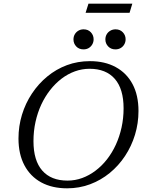

<svg xmlns="http://www.w3.org/2000/svg" viewBox="-20 -1014 780 1044"><path d="M162 -246.5Q162 -141 209.8 -86.5Q257.5 -32 347 -32Q388.5 -32 426.8 -46Q465 -60 499.2 -85.8Q533.5 -111.5 561.5 -147.2Q589.5 -183 609.8 -227Q630 -271 641 -321Q652 -371 652 -425Q652 -530.5 604.2 -585.2Q556.5 -640 467 -640Q426 -640 387.2 -626Q348.5 -612 314.5 -586Q280.5 -560 252.5 -524.2Q224.5 -488.5 204.2 -444.8Q184 -401 173 -351Q162 -301 162 -246.5ZM733 -410.5Q733 -343.5 714 -281.2Q695 -219 660 -166Q625 -113 576.8 -73.5Q528.5 -34 469.8 -12Q411 10 345 10Q263.5 10 204.2 -22.2Q145 -54.5 112.8 -115.2Q80.5 -176 80.5 -261Q80.5 -328 99.5 -390.2Q118.5 -452.5 153.8 -505.5Q189 -558.5 237.2 -598.2Q285.5 -638 344 -659.8Q402.5 -681.5 469 -681.5Q550 -681.5 609.2 -649.2Q668.5 -617 700.8 -556.5Q733 -496 733 -410.5ZM434 -745.5Q409.5 -745.5 394.5 -761.5Q379.5 -777.5 379.5 -799.5Q379.5 -815 386.5 -827.2Q393.5 -839.5 406 -847Q418.5 -854.5 434.5 -854.5Q459 -854.5 474 -838.5Q489 -822.5 489 -800.5Q489 -785.5 482 -773Q475 -760.5 462.8 -753Q450.5 -745.5 434 -745.5ZM607.5 -745.5Q583.5 -745.5 568.2 -761.5Q553 -777.5 553 -799.5Q553 -815 560 -827.2Q567 -839.5 579.8 -847Q592.5 -854.5 608.5 -854.5Q632.5 -854.5 647.8 -838.5Q663 -822.5 663 -800.5Q663 -785.5 656 -773Q649 -760.5 636.5 -753Q624 -745.5 607.5 -745.5ZM445.5 -944.5 461 -994H699.5L684.5 -944.5Z"/></svg>

Font: Newsreader 20pt
Style: Italic
Weight: 400
Italic angle: -17°
Version: Version 1.003